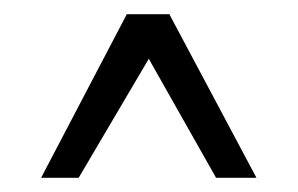

<svg xmlns="http://www.w3.org/2000/svg" viewBox="-20 -480 420 271"><path d="M91 -229H38L159 -460H219L342 -229H285L190 -397Z"/></svg>

Font: Genos SemiBold
Style: Regular
Weight: 600
Designer: Robert E. Leuschke
Foundry: Robert E. Leuschke
Version: Version 1.010